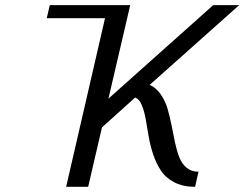

<svg xmlns="http://www.w3.org/2000/svg" viewBox="-20 -720 942 740"><path d="M745.1 -58.1 731.9 0Q685.5 0 651.9 -17.3Q618.2 -34.7 599.9 -63Q581.5 -91.3 570.1 -125.7Q558.6 -160.2 552.7 -196Q546.9 -231.9 541.3 -262.5Q535.6 -293 526.1 -315.7Q516.6 -338.4 501 -344.2L373 -229L319.8 0H234.9L384.8 -649.9H160.2L171.9 -700.2H481.9L397.9 -339.8L801.8 -700.2H901.9L557.1 -393.1Q582.5 -380.9 599.9 -355.7Q617.2 -330.6 626 -300.3Q634.8 -270 641.4 -236.1Q647.9 -202.1 654.5 -170.9Q661.1 -139.6 670.9 -114.3Q680.7 -88.9 699.2 -73.5Q717.8 -58.1 745.1 -58.1Z"/></svg>

Font: Pfennig
Style: Italic
Weight: 500
Italic angle: -13°
Version: Version 20120410 ; ttfautohint (v0.8)